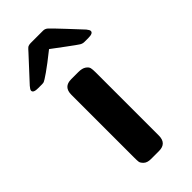

<svg xmlns="http://www.w3.org/2000/svg" viewBox="-261 -728 779 779"><g transform="rotate(-45 128.5 -339.0)"><path d="M-43 -540Q-43 -546 -32.5 -558Q-22 -570 59 -657Q61 -659 63.5 -662Q66 -665 67.5 -666.5Q69 -668 71.5 -670.5Q74 -673 75.5 -674Q77 -675 80 -676Q83 -677 86 -677.5Q89 -678 93 -678H164Q175 -678 184 -670Q193 -662 237 -615Q269 -581 291 -557Q300 -546 300 -540Q300 -527 273 -527H250Q240 -527 231 -532.5Q222 -538 183 -567Q151 -591 128 -608Q78 -568 50.5 -549Q23 -530 18 -528.5Q13 -527 6 -527H-16Q-43 -527 -43 -540ZM61 -50V-413Q61 -458 105 -458H146Q168 -458 179.5 -450Q191 -442 193 -433Q195 -424 195 -408V-45Q195 0 151 0H105Q84 0 73.5 -10Q63 -20 62 -28Q61 -36 61 -50Z"/></g></svg>

Font: CMU Sans Serif
Style: Bold
Weight: 700
Version: Version 0.7.0